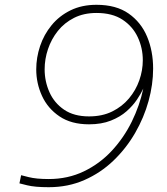

<svg xmlns="http://www.w3.org/2000/svg" viewBox="-20 -770 696 800"><path d="M382 -750Q464 -750 516 -713.5Q568 -677 593 -617Q618 -557 618 -484Q618 -418 599 -349Q580 -280 543 -216Q506 -152 453 -101Q400 -50 332 -20Q264 10 183 10Q125 10 93 2Q61 -6 61 -6L68 -40Q68 -40 99.5 -32Q131 -24 183 -24Q263 -24 329.5 -56Q396 -88 446 -142Q496 -196 529 -263Q562 -330 577 -401Q568 -381 551 -355.5Q534 -330 507.5 -306.5Q481 -283 442 -267.5Q403 -252 351 -252Q277 -252 228 -285Q179 -318 155 -370.5Q131 -423 131 -481Q131 -530 147 -578Q163 -626 195 -665Q227 -704 274 -727Q321 -750 382 -750ZM382 -716Q329 -716 288.5 -695.5Q248 -675 221 -641Q194 -607 180 -565.5Q166 -524 166 -481Q166 -431 186 -386Q206 -341 247 -313Q288 -285 351 -285Q406 -285 447.5 -305.5Q489 -326 517.5 -360Q546 -394 560.5 -435.5Q575 -477 575 -519Q575 -570 554 -615Q533 -660 490.5 -688Q448 -716 382 -716Z"/></svg>

Font: Be Vietnam Pro Thin
Style: Italic
Weight: 100
Italic angle: -12°
Designer: Lam Bao, Tony Le, Vietanh Nguyen
Foundry: Yellow Type Foundry
Version: Version 1.002; ttfautohint (v1.8.3)